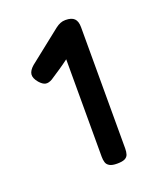

<svg xmlns="http://www.w3.org/2000/svg" viewBox="-102 -756 520 630"><g transform="rotate(-20 158.0 -440.5)"><path d="M199.2 -189.8Q182.2 -189.8 173.4 -194.9Q164.5 -200 161.9 -208.6Q159.2 -217.2 159.2 -228.5V-568.8Q143 -556.5 125.9 -545.1Q108.8 -533.8 91.8 -522.5Q78.8 -515 68.6 -516.9Q58.5 -518.8 47.2 -531.8Q33.5 -548.2 35.1 -561.4Q36.8 -574.5 52.2 -587.8L165.2 -677.2Q174 -684 182.4 -687.4Q190.8 -690.8 200.5 -690.8Q222 -690.8 231.5 -681.2Q241 -671.8 241 -651V-227.2Q241 -215.8 238.2 -207.2Q235.5 -198.8 226.5 -194.2Q217.5 -189.8 199.2 -189.8Z"/></g></svg>

Font: Fredoka Light
Style: Regular
Weight: 300
Designer: Ben Nathan
Foundry: Milena B. Brandão, Ben Nathan
Version: Version 2.001